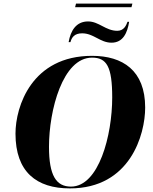

<svg xmlns="http://www.w3.org/2000/svg" viewBox="-20 -1035 852 1066"><path d="M397 -995H710L715 -1015H402ZM361 -801H371C378 -827 393 -850 436 -850C500 -850 536 -798 599 -798C663 -798 687 -852 697 -914H688C680 -892 667 -864 631 -864C567 -864 529 -916 469 -916C403 -916 372 -865 361 -801ZM368 11C703 11 786 -288 786 -438C786 -644 661 -725 491 -725C157 -725 66 -445 66 -293C66 -80 183 11 368 11ZM374 1C292 1 252 -60 252 -220C252 -423 328 -715 491 -715C572 -715 603 -666 603 -494C603 -284 529 1 374 1Z"/></svg>

Font: Noto Serif Display ExtraBold
Style: Italic
Weight: 800
Italic angle: -12°
Designer: Monotype Design Team
Foundry: Monotype Imaging Inc.
Version: Version 2.009